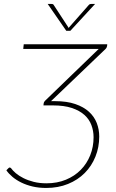

<svg xmlns="http://www.w3.org/2000/svg" viewBox="-20 -922 575 950"><path d="M510 -695Q509 -691.5 507.8 -687.8Q506.5 -684 502.5 -680L232.5 -421.5H252.5Q311 -421.5 352.5 -407.2Q394 -393 420.2 -369Q446.5 -345 458.8 -313.2Q471 -281.5 471 -246.5Q471 -193.5 452.2 -147Q433.5 -100.5 399.2 -66Q365 -31.5 316.5 -11.8Q268 8 208.5 8Q172.5 8 141.5 0.8Q110.5 -6.5 85.5 -18.8Q60.5 -31 41.8 -46.8Q23 -62.5 11.5 -79.5L22.5 -90.5Q24 -92.5 25.5 -92.8Q27 -93 28 -93Q30.5 -93 31.5 -92.2Q32.5 -91.5 34.5 -90Q42.5 -78.5 58 -65.2Q73.5 -52 95.8 -40.8Q118 -29.5 146.8 -22.2Q175.5 -15 210 -15Q263 -15 306 -32.8Q349 -50.5 379.5 -81.5Q410 -112.5 426.5 -154Q443 -195.5 443 -243Q443 -274.5 432.2 -303.2Q421.5 -332 397.5 -353.5Q373.5 -375 335.2 -387.8Q297 -400.5 241.5 -400.5H195L196 -410Q196.5 -417 202.5 -423L468.5 -680H95L97.5 -703H510.5ZM450.5 -902.5 328 -769.5H308L216 -902.5H234.5Q237 -902.5 240.5 -901.8Q244 -901 246 -897L317.5 -787.5Q319 -785.5 319.5 -783.5L322.5 -787.5L419 -897Q422.5 -901 426 -901.8Q429.5 -902.5 432 -902.5Z"/></svg>

Font: Lato ExtraLight
Style: Italic
Weight: 275
Italic angle: -7°
Designer: Lukasz Dziedzic with Adam Twardoch and Botio Nikoltchev
Foundry: tyPoland Lukasz Dziedzic
Version: Version 2.015; 2015-08-06; http://www.latofonts.com/